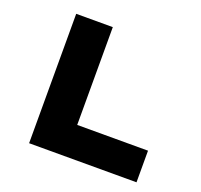

<svg xmlns="http://www.w3.org/2000/svg" viewBox="-122 -838 1024 976"><g transform="rotate(20 390.0 -350.0)"><path d="M130 0V-700H328V-171H711V0Z"/></g></svg>

Font: Lexend Giga ExtraBold
Style: Regular
Weight: 800
Designer: Bonnie Shaver-Troup, Thomas Jockin
Foundry: Lexend
Version: Version 1.007